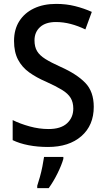

<svg xmlns="http://www.w3.org/2000/svg" viewBox="-20 -744 542 985"><path d="M461 -196Q461 -101 397.5 -45.5Q334 10 226 10Q173 10 126.5 1Q80 -8 45 -25V-128Q83 -109 132 -95.5Q181 -82 229 -82Q292 -82 324 -111.5Q356 -141 356 -187Q356 -219 342.5 -241.5Q329 -264 298 -283Q267 -302 216 -325Q167 -346 130 -372.5Q93 -399 72.5 -438Q52 -477 52 -534Q52 -593 79 -635.5Q106 -678 154.5 -701Q203 -724 268 -724Q320 -724 365.5 -712.5Q411 -701 451 -683L418 -593Q381 -611 343 -621Q305 -631 267 -631Q214 -631 185.5 -605Q157 -579 157 -537Q157 -504 170 -482Q183 -460 212.5 -441.5Q242 -423 291 -401Q374 -364 417.5 -319Q461 -274 461 -196ZM305 71Q296 103 275 145.5Q254 188 230 221H171V209Q177 191 184.5 164.5Q192 138 197.5 110Q203 82 206 61H305Z"/></svg>

Font: Noto Sans Ethiopic SemiCondensed Medium
Style: Regular
Weight: 500
Width: 4
Designer: Monotype Design Team
Foundry: Monotype Imaging Inc.
Version: Version 2.102; ttfautohint (v1.8.4.7-5d5b)